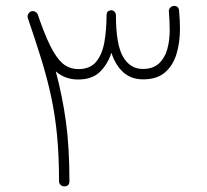

<svg xmlns="http://www.w3.org/2000/svg" viewBox="-20 -622 711 659"><path d="M200.2 17.6Q192.9 17.6 187.7 12.5Q182.6 7.3 182.6 0Q182.6 -87.9 175.8 -158Q168.9 -228 155.5 -290.5Q142.1 -353 122.1 -417.7Q102.1 -482.4 75.7 -559.6Q73.2 -566.4 76.7 -573.5Q80.1 -580.6 86.9 -583Q91.3 -584.5 96.2 -583.5Q100.6 -582.5 104 -579.6Q108.4 -576.7 109.9 -571.8Q113.8 -560.1 117.2 -550.3Q142.1 -481 162.8 -445.6Q183.6 -410.2 204.1 -397.5Q224.6 -384.8 248.5 -384.8Q290 -384.8 310.8 -410.9Q331.5 -437 338.6 -479.2Q345.7 -521.5 345.7 -569.3V-569.8Q345.7 -584 358.4 -586.4Q358.4 -586.4 358.9 -586.4Q360.4 -586.9 360.8 -586.9Q360.8 -586.9 361.3 -586.9Q368.2 -586.9 373 -581.8Q377.9 -576.7 377.9 -569.8Q377.9 -469.2 402.3 -427.2Q426.8 -385.3 469.7 -385.3Q504.9 -385.3 525.1 -403.8Q545.4 -422.4 554 -452.6Q562.5 -482.9 562.5 -518.1Q562.5 -545.9 559.6 -583Q559.1 -590.3 564.2 -595.7Q569.3 -601.1 576.2 -601.6Q592.8 -602.5 594.7 -585.4Q597.7 -550.3 597.7 -522.5Q597.7 -476.1 585.7 -436.5Q573.7 -397 546.1 -373.3Q518.6 -349.6 471.2 -349.6Q430.2 -349.6 403.3 -373.8Q376.5 -397.9 362.3 -440.9Q349.6 -401.4 322.8 -375.2Q295.9 -349.1 248.5 -349.1Q203.1 -349.1 171.4 -377Q194.3 -292 206.3 -204.3Q218.3 -116.7 218.3 0Q218.3 17.6 200.2 17.6Z"/></svg>

Font: Mikhak-DS2-FD ExtraLight
Style: Regular
Weight: 200
Designer: Amin Abedi
Version: Version 3.2